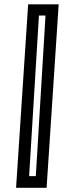

<svg xmlns="http://www.w3.org/2000/svg" viewBox="-20 -770 352 890"><path d="M196 100.5H54.5L110.5 -750H252ZM146 46.5 191 -698H160.5L115 46.5Z"/></svg>

Font: Tourney Thin SemiBold
Style: Italic
Weight: 600
Italic angle: -12°
Version: Version 1.015